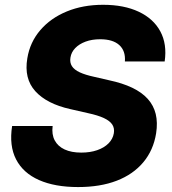

<svg xmlns="http://www.w3.org/2000/svg" viewBox="-20 -758 705 789"><path d="M300.8 10.7Q205.6 10.7 140.4 -18.1Q75.2 -46.9 46.1 -103Q17.1 -159.2 29.8 -240.2H196.3Q191.9 -205.6 204.8 -181.2Q217.8 -156.7 245.6 -143.8Q273.4 -130.9 314 -130.9Q350.6 -130.9 379.4 -140.9Q408.2 -150.9 426 -168.9Q443.8 -187 447.8 -210.4Q451.2 -231 441.4 -246.1Q431.6 -261.2 407.2 -272.7Q382.8 -284.2 341.8 -293L269 -309.6Q172.4 -331.1 125.2 -383.1Q78.1 -435.1 92.3 -518.6Q103 -584.5 145.5 -634Q188 -683.6 254.4 -710.9Q320.8 -738.3 403.8 -738.3Q489.7 -738.3 550.3 -709.7Q610.8 -681.2 638.9 -628.9Q667 -576.7 656.7 -505.4H493.2Q496.6 -548.8 470.2 -572.8Q443.8 -596.7 391.6 -596.7Q357.9 -596.7 331.5 -586.9Q305.2 -577.1 289.1 -560.3Q272.9 -543.5 269.5 -521.5Q266.1 -501 275.6 -486.1Q285.2 -471.2 307.9 -460.7Q330.6 -450.2 366.7 -442.4L428.2 -428.2Q483.4 -416.5 523.2 -397.5Q563 -378.4 587.2 -351.6Q611.3 -324.7 619.9 -289.6Q628.4 -254.4 621.6 -210.4Q610.4 -140.6 568.8 -91.1Q527.3 -41.5 459.7 -15.4Q392.1 10.7 300.8 10.7Z"/></svg>

Font: Inter 24pt ExtraBold
Style: Italic
Weight: 800
Italic angle: -9.3988°
Designer: Rasmus Andersson
Foundry: rsms
Version: Version 4.001;git-66647c0bb